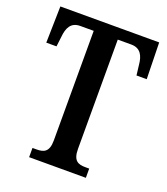

<svg xmlns="http://www.w3.org/2000/svg" viewBox="-132 -807 785 900"><g transform="rotate(20 260.5 -357.0)"><path d="M118 0H401V-46H382C346 -46 320 -55 320 -115V-660H387C435 -660 450 -626 454 -582L460 -532H511L507 -714H14L10 -532H61L67 -582C71 -626 86 -660 133 -660H200V-113C200 -54 173 -46 137 -46H118Z"/></g></svg>

Font: Noto Serif Lao ExtraCondensed SemiBold
Style: Regular
Weight: 600
Width: 2
Designer: Monotype Design Team
Foundry: Monotype Imaging Inc.
Version: Version 2.003